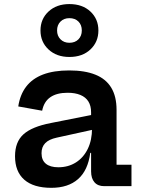

<svg xmlns="http://www.w3.org/2000/svg" viewBox="-20 -892 680 920"><path d="M479 0Q449 0 432.8 -18.5Q416.5 -37 416.5 -71V-196.5L426.5 -216.5L421 -277.5L416.5 -312.5V-353.5Q416.5 -385 403.5 -405.8Q390.5 -426.5 365.2 -437Q340 -447.5 304 -447.5Q252 -447.5 221.2 -426.2Q190.5 -405 182 -361.5L67.5 -382Q76 -438.5 105.5 -477Q135 -515.5 186.2 -535Q237.5 -554.5 312 -554.5Q386.5 -554.5 437 -534.2Q487.5 -514 513 -472Q538.5 -430 538.5 -365.5V-102.5H610V0ZM226 8Q140.5 8 96.2 -31Q52 -70 52 -143.5Q52 -212 92.5 -248.5Q133 -285 223.5 -302.5L445.5 -346.5V-275L252 -232.5Q214.5 -224.5 196.8 -206.2Q179 -188 179 -158Q179 -124.5 199.8 -107.5Q220.5 -90.5 259.5 -90.5Q307 -90.5 343.5 -113.5Q380 -136.5 400.5 -178.5Q421 -220.5 421 -277.5L446.5 -159.5H412.5Q401.5 -75.5 354 -33.8Q306.5 8 226 8ZM312.5 -619Q251 -619 212.5 -655Q174 -691 174 -746Q174 -801 212.5 -836.8Q251 -872.5 312.5 -872.5Q375 -872.5 413.2 -836.8Q451.5 -801 451.5 -746Q451.5 -691 413.2 -655Q375 -619 312.5 -619ZM312.5 -687Q339.5 -687 355.8 -703.5Q372 -720 372 -746Q372 -772.5 355.8 -788.8Q339.5 -805 312.5 -805Q286.5 -805 270 -788.8Q253.5 -772.5 253.5 -746Q253.5 -720 270 -703.5Q286.5 -687 312.5 -687Z"/></svg>

Font: Hepta Slab SemiBold
Style: Regular
Weight: 600
Designer: Michael LaGattuta
Foundry: Michael LaGattuta
Version: Version 1.102